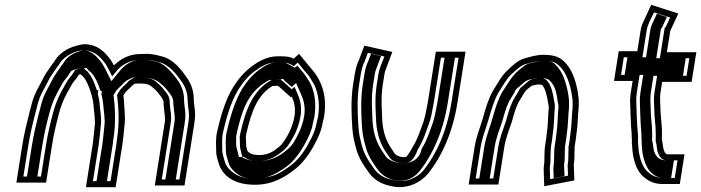

<svg xmlns="http://www.w3.org/2000/svg" viewBox="-20 -742 2903 795"><path d="M496.3 -229C497.7 -242.3 497.7 -259 496.2 -279C493.7 -306.3 494.1 -322 491 -347L497.7 -358C502.5 -363.8 515.3 -375.8 519 -379C524.1 -384 530.6 -391.8 537.6 -395C538.9 -395 540.3 -395.3 541.7 -396H566.7C587.7 -396 601.9 -390.2 612.2 -380C625.3 -368.9 631.5 -362.4 640.4 -350C647.7 -341.4 659.7 -326.7 657.3 -311C657.7 -305.7 658.4 -299.3 659.2 -292C660.1 -271.4 665.7 -257 662.2 -235L620.9 26H743.9L785.2 -235C789.9 -264.7 787.4 -285.7 783.9 -309L782.8 -321C782.4 -326.3 782.1 -331 782.1 -335C781.8 -365.1 772.1 -391.6 759.3 -412C733.4 -450.3 699.1 -499.3 643.8 -510C627.8 -514.5 607.8 -519 586.2 -519C578.2 -519 567.5 -518.7 554 -518C515 -516.8 479.4 -497.7 457.4 -476C455.2 -474.7 453.2 -473 451.6 -471C447.5 -479 443.4 -486.3 439.1 -493C415.8 -524 388.2 -556.2 333.5 -559C322.2 -559 309.2 -556.7 294.4 -552C260.1 -543 226 -521.2 209.2 -494C206.5 -489.3 202.7 -484 197.7 -478C186.4 -460.8 174.5 -446 163.6 -427L146.4 -394C124.7 -354.5 117.6 -339.9 104 -284C89.8 -228.1 80.1 -189.7 71.4 -135L47.8 14H170.8L194.4 -135C202.4 -185.8 210.3 -219.2 224.1 -272C237.9 -322.8 251.5 -347 272.8 -384C278.5 -396.8 287.6 -406.4 296 -417L306.6 -433C308 -433.7 309.4 -434 310.7 -434C311.5 -434.7 312.2 -435 312.9 -435C316.2 -431.1 321.7 -428.1 324.3 -425C340.2 -406.1 350.2 -379.1 357.9 -353L356.6 -351L359.4 -350C359.3 -349.3 359.5 -348.3 360 -347C364 -331.3 367.3 -312 368.4 -293C369.5 -279.3 375.1 -240.5 372.5 -224L369.4 -192C368.7 -183.3 367.8 -175.7 366.8 -169C366.2 -161 365.2 -152.7 363.8 -144L335.8 33H458.8L486.8 -144C488.3 -153.3 489.4 -162.3 490.1 -171C493 -189.7 493.4 -211 496.3 -229ZM465.1 -171 464.9 -170C464.3 -161.7 463.2 -153.1 461.8 -144L437.7 8H364.7L388.8 -144C390.2 -152.6 391.4 -163.7 391.9 -170C393.3 -179.1 393.9 -185.2 394.6 -193.7L397.6 -224.9C401.1 -249.9 394.6 -286.3 393.7 -298.5C392.6 -317.8 389 -338.7 385.1 -354.4L387.3 -368L380.1 -370.5C372.1 -396.3 362.3 -421.8 344.8 -442.7C338.5 -450.2 333.8 -452.2 333.4 -452.7L327.2 -460H316.9C305.9 -457.4 299 -455.4 290.9 -451.6L276.2 -429.4C268.5 -419.7 258.8 -409.5 250.5 -392.3C229.1 -355 214.1 -327.5 199.7 -274.7C185.7 -221.4 177.6 -186.7 169.4 -135L149.7 -11H76.7L96.4 -135C104.9 -188.6 114.2 -225.4 128.5 -281.8C142.1 -337.5 146.4 -345.2 168.4 -385.2L185.5 -418C195 -434.4 205.9 -448.2 217.4 -465.4C224 -473.7 226.8 -477.8 230.6 -484C245.5 -507.6 290.8 -533.6 329 -534C373.1 -531.4 395.4 -506.1 417.5 -476.8C421.3 -470.8 424.9 -464.4 428.6 -457.1L444.5 -425.9L469.2 -456L471.1 -457.1C489.2 -474.9 517.2 -492 551.1 -493C564.8 -493.7 574.8 -494 582.2 -494C600.8 -494 619.2 -489.9 634.3 -485.6C679.3 -476.9 711.2 -434.9 737.3 -396.3C748.7 -377.8 756.5 -355.8 756.7 -330.9C756.8 -326 757.1 -320.8 757.6 -314.9L758.8 -302.3C762.2 -279.2 764.4 -261.5 760.2 -235L722.8 1H649.8L687.2 -235C691.7 -263.5 685.2 -281.1 684.5 -296.9C684.3 -302.9 683 -311.5 682.7 -314.6C685.1 -342.6 667 -360.5 661.4 -367.1C651.9 -380.2 642.9 -389.2 630.9 -399.5C616.1 -413.8 596 -421 570.7 -421H539.8L537.6 -420H535.6L529.9 -417.4C514.4 -410.2 506.3 -399 503.2 -395.9C496 -389.4 485.5 -379.6 477.7 -370.2L464.7 -349C471 -299.7 474.8 -232.6 465.1 -171ZM450 -170.4 450.1 -171C460 -233.6 456.6 -297.9 450.2 -348.3L461.2 -366.3C468.6 -375.3 478.9 -384.8 486.2 -391.4C489.1 -394.3 495 -404.9 515.7 -414.5L527.5 -420H529.5L531.6 -421H570.7C604.4 -421 630.8 -410.2 646.1 -395.4C658 -385.3 667.8 -375.3 677 -362.6C683.9 -354.4 700 -336.6 697.5 -313.2C698 -308.2 698.5 -303.4 699.4 -295.7C700.2 -276.8 706.4 -261.5 702.2 -235L664.8 1H707.8L745.2 -235C749.6 -262.9 747.4 -280.6 743.8 -304.7L742.7 -317.1C742.2 -322.8 741.9 -327.8 741.9 -332.4C741.6 -359.2 733.1 -382.5 721.8 -400.7C695.2 -440.1 660.2 -479.9 628.5 -486.1C613.3 -489 596.8 -494 582.2 -494C575.6 -494 566.9 -493.8 552.7 -493C531.1 -492.4 506.3 -479.5 487.8 -461.3L486 -460.2L441.3 -406L413.2 -461.4C409.4 -468.8 406.2 -474.5 401.9 -481.2C378.4 -512.4 356.4 -531.8 328.3 -534C325.6 -533.8 319 -532.9 309.8 -529.9C287.1 -522.8 261.1 -510.1 246.8 -487.4C243.4 -481.8 239.7 -476.5 234 -469.5C222.7 -452.4 211.3 -438.1 201.6 -421.1L184.4 -388.3C162.5 -348.4 157.3 -338.6 143.7 -282.6C129.4 -226.4 119.9 -189 111.4 -135L91.7 -11H134.7L154.4 -135C162.5 -186.4 170.6 -220.6 184.4 -273.7C198.6 -325.7 213.3 -352.4 234.6 -389.4C241.9 -404.9 252.2 -416.1 259.7 -425.4L274.4 -447.7L284.7 -452.5C288.6 -454.3 310 -458.3 316.9 -460H339L348.8 -448.3C349.3 -447.9 354 -445.8 360.3 -438.3C377.9 -417.3 387.3 -392.6 395.2 -367.3L401.8 -365L399.8 -352.6C404 -336.4 407.5 -316 408.6 -296.5C409.5 -283.8 415.7 -246.4 412.6 -224.5L409.5 -193.1C408.8 -184.5 408.1 -177.7 406.9 -169.7C406.2 -161.4 405.2 -152.8 403.8 -144L379.7 8H422.7L446.8 -144C448.3 -153.2 449.3 -162 450 -170.4Z M1005.4 -116C1005.5 -116.7 1005.2 -117 1004.5 -117C1002.9 -123.7 1001.3 -130 999.5 -136C998.3 -149.4 999.3 -163.5 998 -177L999.8 -188C1020.7 -278.9 1045.4 -348.1 1108.1 -386H1114.1C1119.5 -386 1124.5 -386.3 1129.3 -387C1129.9 -386.3 1130.5 -386 1131.1 -386C1132.4 -385.3 1133.9 -384.3 1135.7 -383L1184.7 -339L1188.2 -342C1197.5 -320.9 1204.8 -295.7 1199.7 -263C1197.7 -255 1196.2 -247.7 1195.2 -241C1189.2 -219.9 1182.6 -203.4 1173.5 -186C1163.8 -169.9 1149.9 -143.8 1135.2 -134C1114 -115.7 1090.4 -100 1053.8 -100C1047.2 -100 1042.6 -100.3 1040 -101C1025.1 -101 1012.2 -107.9 1005.4 -116ZM1196 -499C1178.3 -508.6 1158.9 -509 1133.6 -509C1099.5 -509 1076.2 -500.2 1048.8 -485C1012.6 -462.6 986.1 -438.9 961 -404C921.2 -351.6 897 -276.4 879.4 -198C871.4 -166.1 875.5 -139.8 875.1 -114C875.4 -97 880.2 -84.3 884.1 -70C900.3 -11.9 951.5 23 1035.4 23C1109.4 23 1160.6 -8.5 1206.1 -45C1235.1 -68.6 1263.5 -107.5 1281.6 -143C1296 -168.7 1310.5 -199.1 1315.9 -233L1322 -259C1336.9 -353.2 1306.6 -417 1264.3 -463L1218.2 -519ZM1049.9 -75C1094 -75 1126.5 -96.2 1148.7 -115.2C1174.6 -134.4 1185.8 -161.2 1194.7 -175.8C1206.1 -194.8 1213.3 -216.2 1219.9 -239.4L1220.2 -241C1221.1 -247 1222.7 -254.4 1224.5 -262L1224.7 -263C1230.8 -301.8 1221.8 -332 1211.6 -354.9L1199.5 -382.3L1188 -372.4L1153.5 -403.3C1149.1 -406.6 1145.7 -409.5 1142.3 -413.5L1129.7 -411.7C1126.3 -411.3 1122.4 -411 1118.1 -411H1104.5C1024.9 -367.2 995.9 -282.9 974.9 -188.9L972.5 -173.9C973.7 -161.3 972.7 -147.4 974.3 -129.9C975 -122.9 977.6 -116.8 979.4 -109.7L978.7 -105.6L981 -103L983.6 -92H991.2C1005.8 -79.9 1025.4 -75 1049.9 -75ZM1196.6 -468.4 1212.8 -483 1244.1 -445.1C1258.3 -429.6 1262.5 -423.3 1272.6 -405.5C1294.6 -373.5 1306.4 -319.9 1297.2 -259.9L1291.1 -234L1290.9 -233C1286.3 -203.6 1273.9 -177.4 1259.6 -151.8C1242.6 -118.4 1216.1 -82.9 1192.1 -63.4C1165.4 -42 1132 -19.3 1102.9 -12.3C1083.4 -7.6 1063.6 -2 1039.3 -2C988.4 -2 963.1 -12.1 938.4 -32.8C919.5 -50.1 914.9 -57.2 908.6 -79.9C904.4 -95.4 900.7 -106.4 900.4 -117.9C900.7 -147.9 897.2 -168.9 904 -196C921.5 -273.9 945.1 -344.6 980.6 -391.4C1003.9 -423.7 1026.5 -443.8 1059.1 -464C1084.3 -477.9 1100.5 -484 1129.7 -484C1155.2 -484 1169.4 -483.1 1181.3 -476.6ZM1235.2 -241 1235 -240C1228.7 -217.6 1221.4 -199.3 1211.6 -180.5C1203.2 -164.4 1192.4 -139.5 1165.6 -119.5C1143.7 -100.9 1107.3 -75 1049.9 -75C1021.5 -75 995.4 -82.2 981.3 -92H969.3L965.7 -107.1L964.2 -108.8L964.6 -111.4C963.1 -117.7 961.5 -123.7 959.9 -129.3C955.8 -143.7 958.9 -162.4 957.7 -175.1L959.9 -188.6C980.9 -280.1 1003.2 -355.8 1081.7 -403.1L1094.8 -411H1118.1C1120.8 -411 1122.8 -411.2 1124.2 -411.4L1152.6 -415.3L1162.5 -403.6C1164.5 -402.3 1166.6 -400.8 1168.5 -399.4L1187.6 -382.2L1206.1 -398.2L1227 -350.8C1237 -328.2 1245.4 -299.4 1239.7 -263L1239.6 -262.3C1237.7 -254.6 1236.2 -247.3 1235.2 -241ZM1211.1 -470.6 1201 -461.5 1168 -479.5C1160.8 -483.3 1155.5 -484 1129.7 -484C1108.8 -484 1099.4 -481.1 1074.8 -467.6C1043.1 -447.9 1020.9 -428.3 997.2 -395.5C960.8 -347.5 936.7 -274.8 919.1 -196.8C911.9 -167.8 915.6 -144.9 915.3 -116.5C915.6 -102.9 919.6 -91.7 923.7 -76.5C930.3 -52.9 935.6 -45.1 953.6 -28.8C976.9 -9.1 995.5 -2 1039.3 -2C1057.6 -2 1074 -5.1 1089.8 -10.1C1114.1 -17.8 1145.3 -35 1175.2 -59C1198.6 -78 1226.3 -114.8 1243.6 -148.7C1257.9 -174.3 1271 -201.9 1275.9 -233L1276 -233.6L1282.1 -259.6C1291.8 -321.5 1279.5 -377.3 1257.5 -409.3C1245.4 -426.8 1243.9 -432.8 1228.5 -449.5Z M1488.6 -553 1466.1 -493 1459.9 -479C1455.1 -465.7 1451.4 -450.7 1448.7 -434L1441.9 -391C1432.2 -329.3 1435.5 -263.6 1438.7 -213C1441.3 -174.3 1448.2 -151.1 1456.8 -119C1468.6 -82.5 1483.9 -60.7 1503.2 -33C1522.4 -3.1 1553.8 19.8 1597.6 28C1662.2 44.8 1720.4 14.9 1751.5 -22C1811.5 -96.9 1855.1 -196.3 1874.5 -319L1907.6 -528H1784.6L1751.5 -319C1750.2 -310.3 1748.4 -301.7 1746.4 -293C1743.4 -274.2 1739.1 -256.4 1733.9 -239C1719.6 -200.7 1708.5 -163.2 1687.9 -132C1683.9 -123.9 1665 -92 1660.6 -92C1655.8 -91.3 1652.1 -91 1649.4 -91L1637.7 -93C1625.4 -96.2 1615 -102.3 1610.7 -112L1601 -126C1579.4 -157.9 1566.8 -192.5 1563 -240C1561.2 -284 1556.5 -337.8 1564.9 -391L1571.7 -434C1573 -442 1574.7 -448.3 1576.7 -453C1586 -477.7 1595.2 -502.3 1604.5 -527ZM1546.7 -434 1539.9 -391C1530.8 -333.6 1535.9 -278.8 1537.7 -234.6C1541.9 -182.9 1555.7 -144.9 1579.3 -109.9L1588.2 -97.1C1597.9 -78.8 1613.1 -72.6 1628.8 -68.5L1643.4 -66H1645.5C1650.1 -66 1654.7 -66.5 1660.2 -67.3C1692.7 -67.3 1709.5 -122.3 1709.5 -122.3C1733.2 -159.3 1743.8 -197.1 1757.5 -233.8C1764 -251.3 1768.3 -273.9 1771.3 -292C1773.4 -301.3 1775.1 -310 1776.5 -319L1805.7 -503H1878.7L1849.5 -319C1830.7 -200 1788.4 -105.4 1732.8 -35.8C1707.7 -6.4 1661.2 17.7 1606.7 3.5C1568.2 -3.7 1541.9 -22.6 1525 -48.9C1505.2 -77.3 1491.9 -96.6 1481.3 -129.3C1472.3 -162.3 1466.4 -182.2 1464 -218.4C1460.8 -268.7 1457.7 -332.9 1466.9 -391L1473.7 -434C1476.1 -448.9 1479.5 -462.4 1483.3 -473.1L1489.4 -486.9L1503 -523.3L1571.7 -507.9C1562.4 -483.1 1551 -460.9 1546.7 -434ZM1667.3 -67.8C1660.4 -66.9 1652.6 -66 1645.5 -66H1640.2L1621.3 -69.2C1600.3 -74.7 1581.6 -84.2 1572.7 -101.5L1563.7 -114.3C1540.2 -149.2 1526.8 -186.3 1522.8 -236.6C1521 -280.8 1516.1 -335.1 1524.9 -391L1531.7 -434C1533.1 -442.7 1534.8 -449.7 1537.8 -456.8C1544.1 -473.7 1551 -492 1557.8 -510.1L1516.3 -519.4L1505 -489.1L1498.8 -475.3C1494.7 -463.6 1491.2 -449.6 1488.7 -434L1481.9 -391C1472.5 -331.6 1475.7 -266.8 1478.9 -216.4C1481.4 -179.4 1487.6 -158.4 1496.4 -125.8C1507.4 -92.1 1520.7 -72.9 1540.6 -44.5C1572.7 5.6 1659.7 34.6 1716.1 -31.6C1772.3 -102 1815.5 -198.7 1834.5 -319L1863.7 -503H1820.7L1791.5 -319C1790.1 -310.1 1788.4 -301.4 1786.3 -292.4C1783.3 -273.8 1778.9 -255.1 1773.2 -236.2C1758.9 -197.8 1748.5 -161 1725.6 -125.6C1724.4 -123.3 1722 -78.4 1667.3 -67.8Z M2203.1 -392H2209.1C2211.5 -392 2225 -392.4 2226.5 -388C2239.5 -372.5 2246.1 -338.7 2249.2 -317C2251.9 -305.7 2253.5 -299.7 2251.5 -287C2248.5 -253.6 2249.5 -224 2243.9 -189C2243.2 -180.3 2242.2 -172 2241 -164L2237.5 -142C2234.7 -124.6 2235 -111.8 2234.2 -96L2234 -76C2234.1 -72 2233.9 -68.7 2233.5 -66C2232 -56.7 2231.2 -47.7 2231.2 -39L2233.4 29L2358.2 5L2355.8 -62L2356.5 -66C2357.7 -74 2358.4 -82.7 2358.6 -92L2358.7 -112C2359.3 -120 2359.5 -127.3 2359.2 -134L2364 -164C2365.2 -172 2366.3 -181 2367.3 -191C2371.9 -220.1 2371.7 -243.8 2373.9 -271L2376 -297C2376.6 -309 2376.7 -320 2376.3 -330C2371.4 -383.1 2356.1 -440.7 2327.2 -475C2303.4 -503.3 2281.9 -515 2228.6 -515C2202.3 -515 2176.6 -507.1 2154.3 -501C2125.8 -494.1 2099.9 -469 2082.6 -452C2057 -429.9 2041.6 -397.3 2022.3 -368C2003.1 -335.3 1990.2 -292.6 1978.8 -251C1967.9 -213.9 1951.8 -175.8 1945.1 -133L1920.5 22H2043.5L2068.1 -133C2073.9 -169.9 2086.8 -200.2 2098.1 -234C2106.1 -261.6 2113.6 -291.4 2126.2 -317L2137.1 -335C2139.9 -340.3 2143.5 -346.3 2147.9 -353C2157.4 -369.2 2161.6 -371 2177.8 -384C2178.3 -387.2 2200.4 -391.2 2203.1 -392ZM2339 -164 2333.8 -131.5C2334.1 -124.8 2334.1 -117.6 2333.4 -109.1L2333.3 -88.4C2333.1 -80.2 2332.5 -72.6 2331.5 -66L2330.4 -59.6L2332 -14.7L2257.9 -0.4L2256.5 -43.2C2256.6 -51.2 2257.2 -57.9 2258.5 -66C2259.2 -70.6 2259.4 -75.5 2259.3 -79.9L2259.5 -99.2C2260.3 -116.9 2260.1 -126.8 2262.5 -142L2266 -164C2267.3 -172.1 2268.5 -182.9 2269.1 -190C2274.8 -227.1 2274.1 -258.5 2276.6 -287.9C2279 -304.4 2276.2 -316.9 2274.1 -325.3C2270.6 -349.2 2264.2 -384.3 2248.4 -403.9C2233 -426.2 2213 -417 2213 -417H2203C2194.2 -414.2 2182.3 -419.9 2160.2 -399.5C2154.2 -394.7 2147.1 -388.4 2144.4 -385.9C2128.4 -373.9 2127.3 -364.3 2126.8 -363.4C2122.1 -356.2 2117.9 -349.1 2115.4 -344.5L2104.3 -326.1C2089.9 -296.8 2081.5 -263.9 2074 -237.8C2062.9 -204.8 2049.5 -173.5 2043.1 -133L2022.5 -3H1949.5L1970.1 -133C1976.2 -171.9 1991.5 -208.2 2003.1 -247.9C2014.5 -289.4 2027.6 -330.4 2043.3 -357.5C2064.5 -389.9 2078.7 -418.1 2097.5 -434.3C2111.1 -446.1 2135.2 -471.6 2157 -476.8C2180.9 -483.4 2203.1 -490 2224.6 -490C2273.7 -490 2285.8 -482.3 2306.8 -457.3C2331 -428.5 2346.4 -373.8 2351 -324.5C2351.4 -315.2 2351.2 -304.9 2350.8 -294.7L2348.7 -269.1C2346.4 -240.5 2346.5 -217.8 2342.3 -191L2342.1 -190.2C2341.2 -180.5 2340.2 -171.5 2339 -164ZM2263.7 -399.8C2282.5 -377.5 2285.7 -345.9 2289.1 -322.3C2291.7 -311.9 2293.8 -302.4 2291.5 -287.6C2288.9 -256.6 2289.7 -226 2284 -189.6C2283.4 -182 2282.2 -172 2281 -164L2277.5 -142C2274.9 -125.9 2275.2 -115 2274.4 -98L2274.2 -78.5C2274.3 -74.2 2274.1 -69.9 2273.5 -66C2272.1 -57.4 2271.4 -49.9 2271.4 -41.7L2272.6 -4L2317.3 -12.6L2315.6 -60.5L2316.5 -66C2317.6 -73.1 2318.2 -81.1 2318.4 -89.7L2318.5 -110.2C2319.3 -119.6 2319.3 -125.4 2319 -132.4L2324 -164C2325.2 -171.9 2326.2 -179.5 2327.2 -190.5C2331.7 -219.4 2331.5 -241.4 2333.8 -269.8L2335.9 -295.5C2336.4 -306.4 2336.5 -317 2336.1 -326.5C2331.4 -376.9 2315.3 -433.2 2291.2 -461.8C2270.2 -486.7 2264.4 -490 2224.6 -490C2210.9 -490 2191.5 -484.9 2167.4 -478.3C2154.8 -474.8 2124.6 -448.7 2116 -440.2C2097.2 -421.7 2081.3 -394.1 2059.6 -361C2042.6 -331.6 2029.7 -290.4 2018.3 -249C2007 -210.3 1991.5 -173.4 1985.1 -133L1964.5 -3H2007.5L2028.1 -133C2034.3 -172.2 2047.5 -203.1 2058.6 -236.4C2066.4 -263.1 2074.4 -294.7 2088.2 -322.9L2099.3 -341.2C2101.9 -346 2106 -353 2110.5 -359.9C2112 -362.4 2110.7 -368.9 2127.5 -381.5C2131.6 -385.3 2136.5 -389.6 2144 -395.6C2166.6 -417.7 2185.6 -413.4 2197 -417H2212.9C2212.9 -417 2246.7 -426.3 2263.7 -399.8Z M2733.4 -110C2732.8 -110 2732.5 -110.3 2732.6 -111C2729.7 -116.7 2726 -127.9 2725.4 -135L2723.1 -152C2722.4 -159.2 2719.3 -165.9 2720.6 -174C2723.4 -216.6 2714.7 -256.8 2714.4 -299C2714 -316.3 2711.7 -339 2714.7 -358L2721.8 -403H2843.8L2863.3 -526H2741.3L2755.6 -616L2756.7 -617L2788.6 -686L2676.4 -722C2665.7 -699 2655 -676.1 2644.4 -653C2638.5 -641 2634.6 -629 2632.7 -617L2618.9 -530H2541.9L2522.5 -407H2599.5L2591.7 -358C2589.3 -342.7 2588.5 -327.3 2589.4 -312C2590 -277.6 2591.9 -247.6 2593.2 -216L2595 -196C2595.4 -185.3 2595.6 -176.7 2595.9 -170C2596.6 -166 2596.8 -163 2596.5 -161C2595.9 -153 2596.2 -144.7 2597.5 -136L2598.7 -118L2601 -101C2606.8 -67.8 2618.5 -34.5 2640.2 -14C2660.2 4.8 2684.6 20 2724.8 20H2794.8L2814.3 -103H2744.3C2739.2 -103 2736.1 -106.8 2733.4 -110ZM2688 -690.8 2754.8 -669.4 2736.7 -630.3 2732.2 -626.4 2712.3 -501H2834.3L2822.8 -428H2700.8L2689.7 -358C2685.9 -334.3 2688.8 -310.3 2689 -294.8C2689.3 -267.4 2692.2 -237.5 2694.4 -214C2694.4 -196.1 2695.9 -182.4 2695.4 -172.7C2693.3 -155 2697.6 -148.5 2697.9 -145.4L2700.2 -128.8C2701.7 -115.9 2704.3 -108.8 2708.1 -100.3L2715.2 -89.7C2718.4 -86.2 2726 -78 2740.4 -78H2785.4L2773.8 -5H2728.8C2695.5 -5 2677 -16.6 2659.2 -33.3C2642.6 -49 2631.4 -78.4 2626 -108.5L2623.9 -124.2L2622.7 -142.4C2621.8 -148.8 2621.4 -158.3 2621.7 -162C2623.3 -179.6 2620.8 -183.4 2620.3 -201.3L2618.5 -221.5C2617.1 -254.3 2615.3 -282 2614.7 -316.8C2613.8 -331.6 2614.5 -344.2 2616.7 -358L2628.4 -432H2551.4L2563 -505H2640L2657.7 -617C2661.7 -642.1 2678.7 -670.7 2688 -690.8ZM2700.7 -93 2692.9 -104C2689.3 -111.9 2686.4 -120.6 2685.3 -130.9L2683 -147.8C2682.6 -152.1 2678.6 -159.2 2680.4 -173.2C2681.2 -186 2679.5 -198.2 2679.5 -215.9C2677.3 -239.6 2674.4 -269.3 2674.2 -296.3C2673.9 -312.5 2671.2 -336 2674.7 -358L2685.8 -428H2807.8L2819.3 -501H2697.3L2716.7 -623.2L2720.3 -626.3L2741.4 -671.9L2700 -685.2C2694.3 -672.9 2688.8 -661 2682.9 -648.1C2677.5 -637.2 2674.4 -627.4 2672.7 -617L2655 -505H2578L2566.4 -432H2643.4L2631.7 -358C2629.4 -343.6 2628.7 -330 2629.6 -315.1C2630.2 -280.4 2632 -251.8 2633.4 -219.5L2635.2 -199.4C2635.5 -188.2 2635.8 -180.8 2636.1 -174.1C2637.7 -163 2635.8 -152.6 2637.7 -140.1L2638.8 -122L2641 -105.8C2646.5 -74.8 2658.8 -44 2674.4 -29.1C2692.6 -12.1 2707.2 -5 2728.8 -5H2758.8L2770.4 -78H2740.4C2712.4 -78 2703.1 -90.5 2700.7 -93Z"/></svg>

Font: Tape
Style: Regular
Weight: 500
Foundry: Cannot Into Space Fonts
Version: Version 0.97